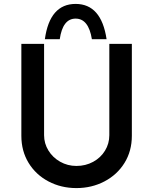

<svg xmlns="http://www.w3.org/2000/svg" viewBox="-20 -952 781 980"><path d="M370 -105Q417 -105 455.5 -126Q494 -147 516 -183Q538 -219 538 -262V-728H653V-259Q653 -181 615.5 -120.5Q578 -60 513 -26Q448 8 370 8Q292 8 227.5 -26Q163 -60 126 -120.5Q89 -181 89 -259V-728H205V-262Q205 -220 227 -184Q249 -148 287 -126.5Q325 -105 370 -105ZM524 -752H449Q432 -857 366 -857Q300 -857 285 -752H209Q234 -932 366 -932Q497 -932 524 -752Z"/></svg>

Font: Josefin Sans SemiBold
Style: Regular
Weight: 600
Designer: Santiago Orozco
Foundry: Typemade
Version: Version 2.000